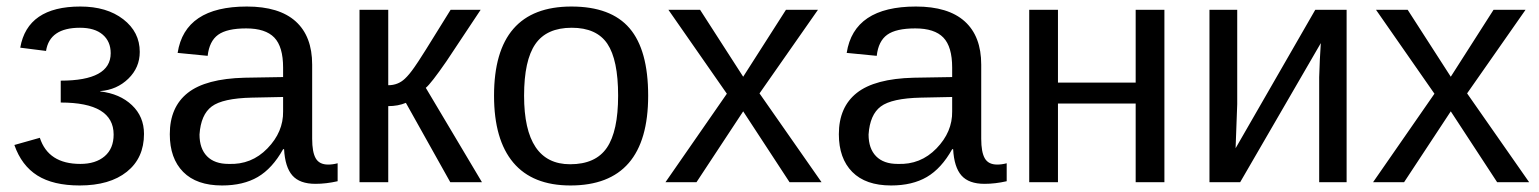

<svg xmlns="http://www.w3.org/2000/svg" viewBox="-20 -558 4714 588"><path d="M224 10Q143 10 94.5 -20.5Q46 -51 24 -114L102 -136Q128 -56 226 -56Q273 -56 300.5 -79.5Q328 -103 328 -146Q328 -244 166 -244V-311Q319 -311 319 -395Q319 -431 294.5 -452Q270 -473 225 -473Q132 -473 121 -402L42 -412Q64 -538 226 -538Q307 -538 357.5 -499Q408 -460 408 -399Q408 -351 373 -317Q338 -283 287 -279V-278Q347 -271 384 -236Q421 -201 421 -148Q421 -74 368.5 -32Q316 10 224 10Z M660 10Q582 10 541 -31.5Q500 -73 500 -147Q500 -230 555 -273.5Q610 -317 729 -320L847 -322V-351Q847 -415 820 -443Q793 -471 734 -471Q675 -471 648 -451.5Q621 -432 616 -387L524 -396Q546 -538 736 -538Q835 -538 885.5 -492.5Q936 -447 936 -360V-133Q936 -92 947 -73Q958 -54 985 -54Q999 -54 1014 -58V-3Q979 5 946 5Q898 5 875.5 -20.5Q853 -46 850 -101H847Q814 -42 769.5 -16Q725 10 660 10ZM680 -56Q750 -53 799 -103.5Q848 -154 847 -217V-261L751 -259Q662 -257 628.5 -232Q595 -207 591 -146Q591 -103 614 -79.5Q637 -56 680 -56Z M1081 0V-528H1169V-297Q1199 -297 1220 -317Q1233 -329 1249 -352Q1264 -372 1360 -528H1452L1347 -370Q1300 -302 1284 -289L1456 0H1359L1223 -243Q1199 -233 1169 -233V0Z M1965 -265Q1965 10 1727 10Q1611 10 1552 -60Q1493 -130 1493 -265Q1493 -538 1730 -538Q1851 -538 1908 -471.5Q1965 -405 1965 -265ZM1873 -265Q1873 -375 1840 -424Q1807 -473 1731 -473Q1654 -473 1619.5 -423Q1585 -373 1585 -265Q1585 -55 1726 -55Q1804 -55 1838.5 -105.5Q1873 -156 1873 -265Z M2496 0H2398L2256 -217L2113 0H2018L2206 -271L2027 -528H2124L2256 -323L2387 -528H2485L2306 -272Z M2709 10Q2631 10 2590 -31.5Q2549 -73 2549 -147Q2549 -230 2604 -273.5Q2659 -317 2778 -320L2896 -322V-351Q2896 -415 2869 -443Q2842 -471 2783 -471Q2724 -471 2697 -451.5Q2670 -432 2665 -387L2573 -396Q2595 -538 2785 -538Q2884 -538 2934.5 -492.5Q2985 -447 2985 -360V-133Q2985 -92 2996 -73Q3007 -54 3034 -54Q3048 -54 3063 -58V-3Q3028 5 2995 5Q2947 5 2924.5 -20.5Q2902 -46 2899 -101H2896Q2863 -42 2818.5 -16Q2774 10 2709 10ZM2729 -56Q2799 -53 2848 -103.5Q2897 -154 2896 -217V-261L2800 -259Q2711 -257 2677.5 -232Q2644 -207 2640 -146Q2640 -103 2663 -79.5Q2686 -56 2729 -56Z M3132 -528H3220V-305H3458V-528H3546V0H3458V-241H3220V0H3132Z M3684 -528H3769V-239L3764 -104L4008 -528H4104V0H4020V-322Q4020 -329 4022 -375L4025 -426L3778 0H3684Z M4663 0H4565L4423 -217L4280 0H4185L4373 -271L4194 -528H4291L4423 -323L4554 -528H4652L4473 -272Z"/></svg>

Font: Libra Sans
Style: Regular
Weight: 400
Foundry: Context Ltd
Version: Version 1.002